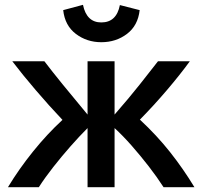

<svg xmlns="http://www.w3.org/2000/svg" viewBox="-20 -776 839 796"><path d="M13 0Q59 -76 117.5 -148.5Q176 -221 239 -279Q184 -337 128 -402.5Q72 -468 31 -522H164Q196 -480 239.5 -426.5Q283 -373 343 -301V-522H455V-301Q517 -372 560 -426.5Q603 -481 635 -522H767Q727 -467 672.5 -403Q618 -339 560 -280Q630 -215 685 -145.5Q740 -76 786 0H658Q631 -42 596.5 -86.5Q562 -131 525.5 -172.5Q489 -214 455 -245V0H343V-245Q309 -211 272 -169Q235 -127 200.5 -83Q166 -39 141 0ZM400 -601Q340 -601 294.5 -635.5Q249 -670 242 -734L324 -756Q339 -683 400 -683Q463 -683 477 -755L559 -734Q552 -670 506.5 -635.5Q461 -601 400 -601Z"/></svg>

Font: Ubuntu Sans SemiBold
Style: Regular
Weight: 600
Designer: Dalton Maag Ltd
Foundry: Dalton Maag Ltd
Version: Version 1.006; ttfautohint (v1.8.4.7-5d5b)